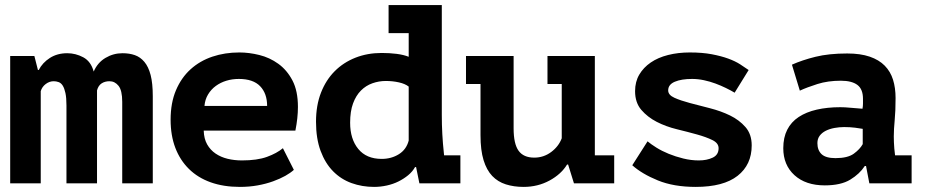

<svg xmlns="http://www.w3.org/2000/svg" viewBox="-20 -720 3640 754"><path d="M241 0V-306Q241 -336 237 -354.5Q233 -373 226.5 -383.5Q220 -394 210.5 -397.5Q201 -401 191 -401Q174 -401 159.5 -390Q145 -379 140 -362V0H20V-500H115L129 -445H132Q147 -474 176 -492.5Q205 -511 244 -511Q277 -511 307 -495Q337 -479 348 -439Q363 -474 394 -492.5Q425 -511 461 -511Q488 -511 509.5 -503.5Q531 -496 547 -477Q563 -458 571.5 -425.5Q580 -393 580 -342V0H460V-320Q460 -365 445.5 -383Q431 -401 410 -401Q392 -401 379 -392.5Q366 -384 361 -365V0Z M1134 -53Q1121 -41 1100.5 -29.5Q1080 -18 1052.5 -8Q1025 2 992 8Q959 14 922 14Q858 14 807.5 -4Q757 -22 722 -56.5Q687 -91 668.5 -139.5Q650 -188 650 -250Q650 -316 671 -365.5Q692 -415 728.5 -448Q765 -481 814 -497.5Q863 -514 920 -514Q958 -514 998.5 -504Q1039 -494 1073 -469.5Q1107 -445 1128.5 -404Q1150 -363 1150 -300Q1150 -257 1140 -207H780Q781 -175 793.5 -153Q806 -131 826.5 -117Q847 -103 873.5 -96.5Q900 -90 930 -90Q990 -90 1028.5 -104Q1067 -118 1091 -138ZM918 -410Q892 -410 869 -403Q846 -396 827.5 -382.5Q809 -369 797 -349Q785 -329 783 -304H1029Q1029 -353 1001.5 -381.5Q974 -410 918 -410Z M1506 -700H1715V-268Q1715 -193 1723 -120Q1723 -115 1724 -110H1788V0H1627L1614 -64H1610Q1600 -46 1583 -32Q1566 -18 1545 -7.5Q1524 3 1499 8.5Q1474 14 1449 14Q1402 14 1360.5 -1Q1319 -16 1288 -47.5Q1257 -79 1239 -127.5Q1221 -176 1221 -242Q1221 -306 1240.5 -356Q1260 -406 1294.5 -440.5Q1329 -475 1376 -493.5Q1423 -512 1479 -512Q1510 -512 1537.5 -508.5Q1565 -505 1585 -497V-590H1506ZM1479 -96Q1517 -96 1546.5 -114.5Q1576 -133 1585 -168V-380Q1571 -391 1546.5 -396.5Q1522 -402 1495 -402Q1468 -402 1442.5 -393Q1417 -384 1397.5 -364.5Q1378 -345 1366.5 -314Q1355 -283 1355 -238Q1355 -174 1387 -135Q1419 -96 1479 -96Z M2130 -500H2316V-152Q2316 -131 2316 -110H2392V0H2234L2211 -74H2207Q2184 -36 2138 -11Q2092 14 2036 14Q1998 14 1966.5 4Q1935 -6 1913 -29Q1891 -52 1879 -91Q1867 -130 1867 -189V-390H1810V-500H1997V-216Q1997 -155 2016.5 -128Q2036 -101 2078 -101Q2115 -101 2144.5 -123Q2174 -145 2186 -177V-390H2130Z M2802 -138Q2802 -158 2777.5 -170Q2753 -182 2717 -192Q2681 -202 2638 -212.5Q2595 -223 2559 -241.5Q2523 -260 2498.5 -288.5Q2474 -317 2474 -362Q2474 -399 2490.5 -427Q2507 -455 2535.5 -474.5Q2564 -494 2603.5 -504Q2643 -514 2689 -514Q2738 -514 2775 -507Q2812 -500 2839.5 -490Q2867 -480 2886.5 -467.5Q2906 -455 2920 -445L2865 -356Q2850 -365 2830.5 -374.5Q2811 -384 2789.5 -392Q2768 -400 2744.5 -405Q2721 -410 2698 -410Q2656 -410 2630 -399Q2604 -388 2604 -365Q2604 -347 2628.5 -336Q2653 -325 2689 -315.5Q2725 -306 2768 -295Q2811 -284 2847 -266.5Q2883 -249 2907.5 -221Q2932 -193 2932 -149Q2932 -73 2876.5 -29.5Q2821 14 2712 14Q2626 14 2563.5 -11.5Q2501 -37 2463 -71L2523 -165Q2536 -154 2557.5 -140.5Q2579 -127 2606 -116Q2633 -105 2663.5 -97.5Q2694 -90 2724 -90Q2756 -90 2779 -101Q2802 -112 2802 -138Z M3090 -466Q3130 -484 3182.5 -497Q3235 -510 3307 -510Q3359 -510 3395.5 -497.5Q3432 -485 3454.5 -462Q3477 -439 3487 -407Q3497 -375 3497 -335Q3497 -284 3493.5 -248Q3490 -212 3490 -184Q3490 -163 3492 -137Q3494 -123 3495 -110H3560V0H3394L3381 -68H3376Q3356 -37 3319 -14.5Q3282 8 3219 8Q3144 8 3100 -32Q3056 -72 3056 -138Q3056 -180 3071.5 -210.5Q3087 -241 3116.5 -260.5Q3146 -280 3187.5 -289.5Q3229 -299 3280 -299Q3298 -299 3318 -297Q3338 -295 3367 -293Q3369 -303 3369 -313V-332Q3369 -370 3347 -386.5Q3325 -403 3282 -403Q3231 -403 3190 -390Q3149 -377 3121 -364ZM3261 -99Q3309 -99 3333 -116.5Q3357 -134 3368 -154V-214Q3358 -216 3338 -218.5Q3318 -221 3295 -221Q3276 -221 3257 -217.5Q3238 -214 3223 -206.5Q3208 -199 3199 -187Q3190 -175 3190 -158Q3190 -130 3206.5 -114.5Q3223 -99 3261 -99Z"/></svg>

Font: PT Mono
Style: Bold
Weight: 700
Monospace: yes
Designer: A.Korolkova, I.Chaeva
Foundry: ParaType Ltd
Version: Version 1.000 OFL